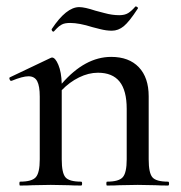

<svg xmlns="http://www.w3.org/2000/svg" viewBox="-20 -574 560 594"><path d="M500 0Q476 0 461 -1L406 -2L350 -1Q336 0 311 0Q309 0 309 -6Q309 -12 311 -12Q348 -12 360 -26Q372 -40 372 -81V-237Q372 -294 350 -321.5Q328 -349 283 -349Q254 -349 224.5 -334.5Q195 -320 171 -295V-81Q171 -39 182.5 -25.5Q194 -12 231 -12Q234 -12 234 -6Q234 0 231 0Q207 0 192 -1L137 -2L81 -1Q67 0 42 0Q40 0 40 -6Q40 -12 42 -12Q79 -12 91 -26Q103 -40 103 -81V-275Q103 -308 95 -323Q87 -338 68 -338Q50 -338 16 -324H14Q11 -324 9.5 -329Q8 -334 11 -335L135 -394Q139 -396 141 -396Q151 -396 160.5 -373.5Q170 -351 171 -315Q243 -398 324 -398Q379 -398 409.5 -366Q440 -334 440 -276V-81Q440 -39 451.5 -25.5Q463 -12 500 -12Q503 -12 503 -6Q503 0 500 0ZM399 -554H400Q403 -554 405.5 -551.5Q408 -549 406 -547Q380 -507 363 -493Q346 -479 326 -479Q309 -479 289.5 -484Q270 -489 266 -490Q225 -503 197 -503Q180 -503 171 -498Q162 -493 155.5 -486Q149 -479 147 -477L145 -476Q143 -476 141 -479Q139 -482 140 -484Q185 -552 225 -552Q242 -552 275 -541Q280 -540 303.5 -533.5Q327 -527 349 -527Q366 -527 376.5 -533.5Q387 -540 399 -554Z"/></svg>

Font: Cormorant Infant Medium
Style: Regular
Weight: 500
Designer: Christian Thalmann (Catharsis Fonts)
Version: Version 3.000